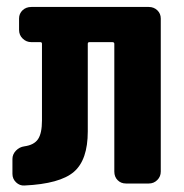

<svg xmlns="http://www.w3.org/2000/svg" viewBox="-20 -540 540 565"><path d="M418 -519.5Q432.6 -519.5 442.9 -509.8Q453.1 -500 453.1 -485.4V-35.2Q453.1 -20.5 442.9 -10.3Q432.6 0 418 0H350.6Q335.9 0 326.2 -9.8Q316.4 -19.5 316.4 -35.2V-411.1Q316.4 -416 310.5 -416H243.2Q238.3 -416 238.3 -411.1V-153.3Q238.3 -69.3 197.3 -34.2Q156.2 1 51.8 5.9Q38.1 6.8 27.3 -3.4Q16.6 -13.7 16.6 -28.3V-72.3Q16.6 -85.9 26.9 -96.7Q37.1 -107.4 51.8 -109.4Q80.1 -113.3 91.8 -130.4Q103.5 -147.5 103.5 -185.5V-411.1Q103.5 -416 98.6 -416H72.3Q57.6 -416 46.9 -426.3Q36.1 -436.5 36.1 -452.1V-485.4Q36.1 -500 46.4 -509.8Q56.6 -519.5 72.3 -519.5Z"/></svg>

Font: Rounded-L Mgen+ 1m bold
Style: Bold
Weight: 700
Designer: [Source Han Sans]
Ryoko NISHIZUKA  (kana & ideographs); Paul D. Hunt (Latin, Greek & Cyrillic); Wenlong ZHANG  (bopomofo
Version: Version 1.059.20150602